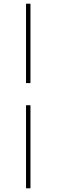

<svg xmlns="http://www.w3.org/2000/svg" viewBox="-20 -770 307 1040"><path d="M145 -320H121V-750H145ZM121 250V-200H145V250Z"/></svg>

Font: DeepMind Serif Display
Style: Regular
Weight: 400
Designer: Frank Grießhammer / Modifications: Colophon Foundry
Foundry: Colophon Foundry
Version: Version 5.003; ttfautohint (v1.8.2)